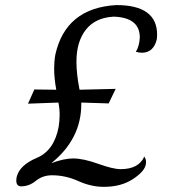

<svg xmlns="http://www.w3.org/2000/svg" viewBox="-20 -723 667 753"><path d="M387.2 9.8Q337.4 9.8 287.1 -12.9Q236.8 -35.6 184.1 -35.6Q147.5 -35.6 120.8 -13.9Q94.2 7.8 63 7.8Q43.9 7.8 43.9 -15.1L44.9 -26.9Q55.2 -74.7 124.3 -103.8Q193.4 -132.8 210.4 -227.5Q213.9 -251.5 213.9 -272.9Q213.9 -298.8 209 -320.8L89.8 -316.4L114.7 -372.1L200.7 -371.1Q192.4 -415.5 192.4 -454.1Q192.4 -482.4 196.8 -507.8Q237.3 -691.9 436.5 -703.1Q596.2 -703.1 596.2 -586.9L595.2 -569.8Q583 -517.6 538.1 -516.1Q526.4 -516.1 512.7 -520Q526.4 -541 528.3 -576.2Q528.3 -654.3 425.8 -657.7Q354 -653.8 316.9 -606.7Q279.8 -559.6 279.8 -481.4Q279.8 -432.1 292 -371.1L433.6 -374.5L406.2 -317.4L298.8 -320.8V-314.9Q298.8 -177.7 181.2 -83Q230.5 -101.6 266.6 -101.6Q306.6 -101.6 365 -80.6Q423.3 -59.6 453.1 -59.6Q523.9 -59.6 545.9 -108.9Q552.7 -99.6 552.7 -86.9L551.8 -78.1Q546.9 -50.3 500.7 -20.3Q454.6 9.8 387.2 9.8Z"/></svg>

Font: Kelvinch
Style: Italic
Weight: 400
Italic angle: -10°
Designer: Paul James Miller
Foundry: High-Logic / Made with FontCreator
Version: Version 3.40;July 22, 2017;FontCreator 11.0.0.2388 64-bit